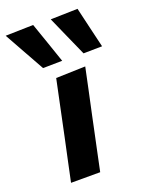

<svg xmlns="http://www.w3.org/2000/svg" viewBox="-188 -851 711 925"><g transform="rotate(-20 167.5 -388.5)"><path d="M12 0Q23.5 -53.5 34 -103.8Q44.5 -154 58 -216L68.5 -266Q84 -341 95.2 -393.2Q106.5 -445.5 117.5 -499L268 -503.5Q256.5 -448.5 245.2 -395.2Q234 -342 217.5 -266L207 -216Q194 -154 183.2 -103.5Q172.5 -53 161.5 0ZM74.5 -565.5Q46.5 -616 17.2 -668Q-12 -720 -41.5 -773.5L100.5 -777Q118.5 -725 136.8 -672.5Q155 -620 173 -567ZM282 -565.5Q259.5 -616 236.2 -668.2Q213 -720.5 189.5 -773.5L328 -777Q340 -725 352.5 -672.5Q365 -620 377.5 -567Z"/></g></svg>

Font: Commissioner
Style: Bold Italic
Weight: 700
Italic angle: -12°
Designer: Kostas Bartsokas
Foundry: Kostas Bartsokas
Version: Version 1.000; ttfautohint (v1.8.3)